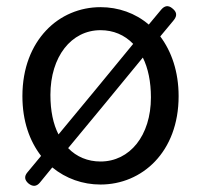

<svg xmlns="http://www.w3.org/2000/svg" viewBox="-20 -580 646 617"><path d="M128 -482C82 -433 52 -362 52 -271C52 -191 75 -127 112 -79L68 -26C57 -13 59 -1 72 10C85 20 97 20 108 7L148 -42C192 -6 246 13 303 13C436 13 554 -91 554 -271C554 -350 531 -415 495 -463L525 -499L539 -516C550 -530 548 -542 534 -553C521 -564 509 -562 498 -549L458 -501C415 -538 360 -557 303 -557C237 -557 174 -531 128 -482ZM379 -322 439 -395C456 -361 465 -317 465 -267C465 -144 397 -61 303 -61C262 -61 226 -76 199 -104L319 -249ZM348 -366 288 -293 168 -148C151 -181 142 -224 142 -275C142 -398 209 -483 303 -483C344 -483 380 -468 408 -439Z"/></svg>

Font: GenSenRounded2 TW R
Style: Regular
Weight: 400
Version: Version 2.100;PS 2.1;hotconv 16.6.51;makeotf.lib2.5.65220 DE